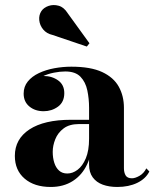

<svg xmlns="http://www.w3.org/2000/svg" viewBox="-20 -733 620 763"><path d="M446 10Q413.5 10 388.2 0.8Q363 -8.5 348.5 -28.2Q334 -48 334 -79V-304.5Q334 -340.5 327 -373.8Q320 -407 299.8 -428Q279.5 -449 239.5 -449Q218.5 -449 194.2 -444.2Q170 -439.5 148.2 -429Q126.5 -418.5 112.5 -401.8Q98.5 -385 98.5 -361H75Q75 -392.5 98.8 -411.8Q122.5 -431 153.5 -431Q186.5 -431 211 -413.5Q235.5 -396 235.5 -363Q235.5 -327.5 210.5 -309.2Q185.5 -291 153.5 -291Q119.5 -291 96.8 -309.8Q74 -328.5 74 -361Q74 -389 90.5 -409.2Q107 -429.5 134.5 -442.5Q162 -455.5 195.8 -461.8Q229.5 -468 263.5 -468Q340 -468 385.8 -446.8Q431.5 -425.5 452 -388.5Q472.5 -351.5 472.5 -304.5V-64.5Q472.5 -47.5 479.2 -36Q486 -24.5 504.5 -24.5Q517 -24.5 534.2 -34.2Q551.5 -44 561.5 -64L573.5 -51.5Q559 -22.5 525.2 -6.2Q491.5 10 446 10ZM181.5 10Q116.5 10 77.8 -23.2Q39 -56.5 39 -113.5Q39 -180.5 97.2 -218.8Q155.5 -257 262 -257H380.5V-240H294Q256 -240 233 -222.8Q210 -205.5 199.8 -180Q189.5 -154.5 189.5 -129.5Q189.5 -105.5 195.8 -86Q202 -66.5 214.8 -55Q227.5 -43.5 247.5 -43.5Q268.5 -43.5 288.2 -58.2Q308 -73 321 -103.8Q334 -134.5 334 -182H346.5Q346.5 -123.5 326.5 -80.5Q306.5 -37.5 269.5 -13.8Q232.5 10 181.5 10ZM325 -548 189 -594Q165 -599.5 151.5 -616Q138 -632.5 136 -652.8Q134 -673 144.5 -689Q154 -703 173 -709.5Q192 -716 213 -710.2Q234 -704.5 249 -680.5L335.5 -561Z"/></svg>

Font: Bodoni Moda SC 11pt
Style: Bold
Weight: 700
Version: Version 2.005